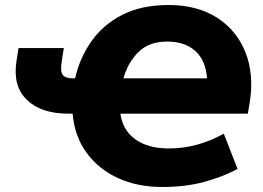

<svg xmlns="http://www.w3.org/2000/svg" viewBox="-20 -736 1050 767"><path d="M628 11Q529 11 451.5 -24.5Q374 -60 326 -125.5Q278 -191 270 -282H252Q144 -282 87 -337.5Q30 -393 46 -493L54 -544H235L227 -494Q220 -451 230.5 -437Q241 -423 272 -423H280Q298 -503 344 -569.5Q390 -636 467 -676Q544 -716 654 -716Q767 -716 846 -666Q925 -616 960.5 -527Q996 -438 977 -323L970 -282H461Q470 -216 520.5 -179.5Q571 -143 655 -143Q714 -143 769 -158.5Q824 -174 874 -202L929 -61Q869 -29 794.5 -9Q720 11 628 11ZM648 -570Q576 -570 533.5 -528.5Q491 -487 473 -423H807Q802 -495 760 -532.5Q718 -570 648 -570Z"/></svg>

Font: Nunito Sans Black
Style: Italic
Weight: 900
Italic angle: -9°
Designer: Vernon Adams
Foundry: Vernon Adams
Version: Version 3.006; ttfautohint (v1.8.3)